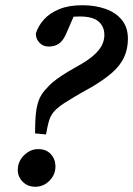

<svg xmlns="http://www.w3.org/2000/svg" viewBox="-20 -700 509 734"><path d="M114 -190Q114 -237 117.5 -268.5Q121 -300 130.5 -322Q140 -344 158 -362Q168 -374 181 -385Q194 -396 215.5 -410.5Q237 -425 273 -445Q315 -468 337.5 -488Q360 -508 369.5 -527Q379 -546 379 -566Q379 -599 356.5 -618Q334 -637 285 -637Q258 -637 239.5 -633.5Q221 -630 206 -627L269 -654L232 -569Q221 -544 205 -533Q189 -522 166 -522Q145 -522 131 -536.5Q117 -551 117 -572Q126 -601 148 -625.5Q170 -650 206.5 -665Q243 -680 295 -680Q344 -680 383.5 -666Q423 -652 446 -623.5Q469 -595 469 -552Q469 -513 454.5 -481.5Q440 -450 409.5 -423Q379 -396 330 -367Q290 -345 265 -330Q240 -315 226 -306Q212 -297 203 -289Q189 -278 180 -265Q171 -252 166 -233.5Q161 -215 156 -186ZM48 -50Q48 -83 72 -106.5Q96 -130 126 -130Q157 -130 174.5 -110.5Q192 -91 192 -64Q192 -32 169 -9Q146 14 115 14Q86 14 67 -5Q48 -24 48 -50Z"/></svg>

Font: Source Serif 4 18pt SemiBold
Style: Italic
Weight: 600
Italic angle: -12°
Designer: Frank Grießhammer
Foundry: Adobe Systems Incorporated
Version: Version 4.004;hotconv 1.0.116;makeotfexe 2.5.65601